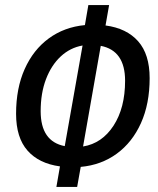

<svg xmlns="http://www.w3.org/2000/svg" viewBox="-20 -733 626 763"><path d="M204.1 9.8 218.3 -71.8Q134.8 -83 89.4 -134.5Q43.9 -186 43.9 -280.8Q43.9 -382.3 78.1 -458.7Q112.3 -535.2 173.8 -580.3Q235.4 -625.5 317.4 -633.3L331.1 -712.9H413.6L399.4 -631.8Q483.4 -620.6 529.1 -568.8Q574.7 -517.1 574.7 -422.4Q574.7 -320.8 540.3 -244.1Q505.9 -167.5 444.1 -122.3Q382.3 -77.1 300.8 -69.8L286.6 9.8ZM380.4 -550.8 310.1 -150.9Q385.3 -163.1 431.2 -233.6Q477.1 -304.2 477.1 -412.1Q477.1 -532.2 380.4 -550.8ZM237.3 -152.3 308.1 -552.2Q258.8 -543.5 221.4 -508.8Q184.1 -474.1 162.8 -418.5Q141.6 -362.8 141.6 -291Q141.6 -170.9 237.3 -152.3Z"/></svg>

Font: Cascadia Mono PL
Style: Italic
Weight: 400
Italic angle: -10°
Monospace: yes
Designer: Aaron Bell
Foundry: Saja Typeworks
Version: Version 2404.023; ttfautohint (v1.8.4)